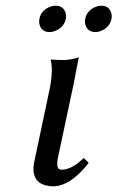

<svg xmlns="http://www.w3.org/2000/svg" viewBox="-20 -639 410 671"><path d="M117.7 -573.2Q124 -603.5 154.8 -615.2Q164.1 -619.1 173.8 -619.1Q202.1 -619.1 209.5 -592.8Q211.9 -582.5 210 -573.2Q203.6 -543 172.4 -530.8Q163.1 -526.9 153.8 -526.9Q125.5 -526.9 118.2 -553.2Q115.7 -563.5 117.7 -573.2ZM277.8 -573.2Q284.2 -603.5 314.9 -615.2Q324.2 -619.1 333.5 -619.1Q361.8 -619.1 369.1 -592.8Q371.6 -582.5 369.6 -573.2Q363.3 -543 332.5 -530.8Q323.2 -526.9 314 -526.9Q285.6 -526.9 278.3 -553.2Q275.9 -563.5 277.8 -573.2ZM152.3 -321.8Q167 -391.6 157.2 -429.2L159.7 -431.2Q171.4 -429.2 203.1 -429.2Q228.5 -429.7 255.4 -439Q255.4 -438 236.8 -342.8L183.1 -90.8Q174.8 -51.8 189 -46.9Q192.9 -45.9 196.8 -45.9Q231.9 -46.9 272.5 -86.9L290 -69.8Q235.4 0 183.6 10.3Q175.8 11.7 169.4 12.2Q103 12.2 97.2 -40.5Q96.2 -55.2 99.1 -70.8Z"/></svg>

Font: Linux Biolinum Capitals O
Style: Italic Samll Caps
Weight: 400
Italic angle: -12°
Designer: Philipp H. Poll
Foundry: Philipp H. Poll
Version: Version 0.6.2